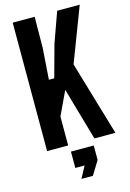

<svg xmlns="http://www.w3.org/2000/svg" viewBox="-148 -870 780 1155"><g transform="rotate(-15 242.5 -292.5)"><path d="M53.2 0V-800H190L188.4 -607.8L174.7 -411.9H208L263.2 -612.8L330.3 -800H470.7L341.9 -462.3L478.6 0H347.8L254.1 -327.6L184.4 -180V0ZM209.3 215 248.8 141.8H191V40H332.9V130L280.8 215Z"/></g></svg>

Font: Big Shoulders Text SC Thin
Style: Regular
Weight: 100
Designer: Patric King
Foundry: XO Type Co
Version: Version 2.002